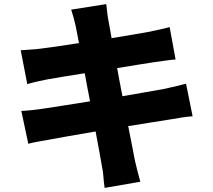

<svg xmlns="http://www.w3.org/2000/svg" viewBox="-20 -845 1040 936"><path d="M349 -718Q344 -741 338.5 -760Q333 -779 327 -798L498 -825Q500 -810 502.5 -786Q505 -762 509 -743Q511 -732 515 -710Q519 -688 524 -659Q582 -668 629.5 -676.5Q677 -685 701 -689Q726 -694 756 -700.5Q786 -707 807 -713L836 -555Q817 -554 786.5 -549.5Q756 -545 732 -542Q704 -538 655.5 -530Q607 -522 551 -513Q557 -480 563.5 -445.5Q570 -411 577 -376Q639 -387 692.5 -396Q746 -405 777 -411Q806 -417 835.5 -424Q865 -431 887 -437L919 -278Q897 -277 865.5 -272Q834 -267 805 -262Q772 -257 719.5 -248.5Q667 -240 605 -230Q616 -175 624.5 -131Q633 -87 638 -61Q643 -39 650 -12Q657 15 664 41L490 71Q486 42 484 15Q482 -12 477 -34Q473 -57 465 -102Q457 -147 446 -204Q375 -192 315 -181.5Q255 -171 224 -165Q190 -159 162.5 -154Q135 -149 118 -144L84 -304Q105 -305 138 -308.5Q171 -312 196 -316Q229 -321 289 -330.5Q349 -340 419 -351Q412 -386 405.5 -420.5Q399 -455 393 -488Q331 -478 281 -470Q231 -462 211 -458Q186 -453 163.5 -448Q141 -443 113 -435L81 -600Q107 -602 131.5 -603.5Q156 -605 179 -608Q203 -611 253.5 -618Q304 -625 365 -635Q360 -663 355.5 -684Q351 -705 349 -718Z"/></svg>

Font: Source Han Sans CN Heavy
Style: Regular
Weight: 900
Designer: Ryoko NISHIZUKA 西塚涼子 (kana, bopomofo & ideographs); Paul D. Hunt (Latin, Greek & Cyrillic); Sandoll Communications 산돌커뮤니
Foundry: Adobe
Version: Version 2.000;hotconv 1.0.107;makeotfexe 2.5.65593